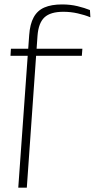

<svg xmlns="http://www.w3.org/2000/svg" viewBox="-20 -696 453 888"><path d="M28.5 -438 30.5 -470.5H361L358.5 -438ZM398 -616Q371.5 -627 339.2 -634.2Q307 -641.5 273 -641.5Q213.5 -641.5 185.8 -615.8Q158 -590 153.5 -530.5L104 172H64.5L115 -533.5Q118.5 -584.5 135.8 -616Q153 -647.5 185.5 -661.5Q218 -675.5 267 -675.5Q305.5 -675.5 338.5 -667.5Q371.5 -659.5 396 -649.5Z"/></svg>

Font: Anek Latin ExtraLight
Style: Regular
Weight: 250
Designer: Yesha Goshar
Foundry: Ek Type
Version: Version 1.003